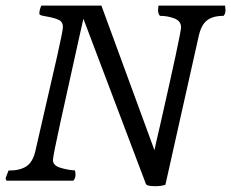

<svg xmlns="http://www.w3.org/2000/svg" viewBox="-49 -637 815 677"><path d="M217.3 -22Q217.3 -24.9 216.6 -29.3Q215.8 -33.7 215.3 -36.1Q189 -37.6 163.3 -45.7Q137.7 -53.7 137.7 -72.3Q137.7 -85.9 163.6 -203.9Q189.5 -321.8 231.9 -512.7L245.1 -570.8L465.3 11.2Q468.3 19.5 498 19.5Q519.5 19.5 534.2 14.6L651.9 -510.7Q660.2 -548.3 680.4 -564.7Q700.7 -581.1 739.3 -581.1Q746.1 -587.9 746.1 -602.5L744.6 -617.2H509.8L508.3 -602.5Q508.3 -587.9 515.1 -581.1Q542.5 -581.1 565.9 -572Q589.4 -563 589.4 -540.5Q589.4 -520.5 514.2 -189.5Q501 -133.8 495.6 -107.4L308.6 -617.2H96.7Q89.8 -602.1 89.8 -588.9Q89.8 -585 95.9 -583Q102.1 -581.1 116.2 -578.6Q142.6 -574.2 157.7 -567.1Q172.9 -560.1 172.9 -542Q172.9 -529.3 151.9 -436.3Q130.9 -343.3 92.3 -176.8L75.7 -104.5Q66.9 -65.9 44.4 -50.8Q22 -35.6 -19 -35.6L-29.3 -8.3L-25.9 1L-25.4 0H209.5Q217.3 -7.8 217.3 -22Z"/></svg>

Font: Radley
Style: Italic
Weight: 400
Italic angle: -12°
Designer: Vernon Adams
Foundry: Vernon Adams
Version: Version 1.003; ttfautohint (v1.6)